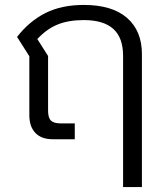

<svg xmlns="http://www.w3.org/2000/svg" viewBox="-20 -570 671 786"><path d="M483.9 195.8V-340.8Q483.9 -416 443.6 -451.9Q403.3 -487.8 323.2 -487.8Q260.7 -487.8 216.1 -469.7Q171.4 -451.7 132.8 -410.2L176.8 -340.8V-117.2Q176.8 -87.9 188.5 -76.4Q200.2 -64.9 228 -64.9H286.1V0H195.8Q149.4 0 124.8 -25.9Q100.1 -51.8 100.1 -98.1V-339.8L49.8 -418.9Q100.1 -483.4 166 -516.6Q231.9 -549.8 323.2 -549.8Q439 -549.8 500 -496.8Q561 -443.8 561 -348.1V195.8Z"/></svg>

Font: Prompt Light
Style: Regular
Weight: 300
Designer: Katatrad Team
Foundry: CadsonDemak
Version: Version 1.000;PS 001.000;hotconv 1.0.88;makeotf.lib2.5.64775